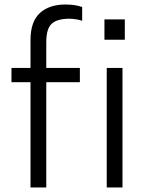

<svg xmlns="http://www.w3.org/2000/svg" viewBox="-20 -831 636 851"><path d="M185.1 -644V-529.8H334V-466.8H185.1V0H115.2V-466.8H30.8V-529.8H115.2V-652.8Q115.2 -735.4 156.7 -773.2Q198.2 -811 270 -811Q314.5 -811 344.2 -799.8V-738.8Q337.9 -741.7 320.3 -744.9Q302.7 -748 287.1 -748Q233.9 -748 209.5 -726.1Q185.1 -704.1 185.1 -644ZM453.1 0V-529.8H522.9V0ZM533.2 -745.1V-654.8H442.9V-745.1Z"/></svg>

Font: Cooper Hewitt
Style: Book
Weight: 705
Designer: Village Type and Design LLC
Foundry: Cooper Hewitt Smithsonian Design Museum
Version: 1.000